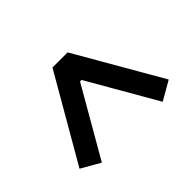

<svg xmlns="http://www.w3.org/2000/svg" viewBox="-87 -951 793 793"><g transform="rotate(-45 310.0 -554.0)"><path d="M49.5 -390.5 132.5 -343 306 -644H314.5L488 -343L570.5 -390.5L354.5 -765H266Z"/></g></svg>

Font: Monaspace Argon Medium
Style: Regular
Weight: 500
Designer: Riley Cran & the Lettermatic Team
Foundry: Lettermatic
Version: Version 1.000 (Monaspace Argon)